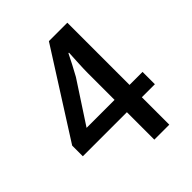

<svg xmlns="http://www.w3.org/2000/svg" viewBox="-205 -858 980 980"><g transform="rotate(-45 285.0 -368.0)"><path d="M136 -287 281 -509C302 -547 322 -585 340 -622H344C342 -582 338 -520 338 -480V-287ZM540 -287H446V-736H313L20 -275V-198H338V0H446V-198H540Z"/></g></svg>

Font: Noto Sans CJK JP Medium
Style: Regular
Weight: 500
Designer: Ryoko NISHIZUKA (kana & ideographs); Paul D. Hunt (Latin, Greek & Cyrillic); Wenlong ZHANG (bopomofo); Sandoll Communica
Foundry: Adobe Systems Incorporated
Version: Version 1.004;PS 1.004;hotconv 1.0.82;makeotf.lib2.5.63406